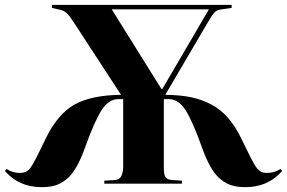

<svg xmlns="http://www.w3.org/2000/svg" viewBox="-25 -750 1172 784"><path d="M145 14.2Q52.2 14.2 -4.9 -51.8L2 -60.1Q25.4 -43.9 57.1 -43.9Q84 -43.9 98.9 -64Q113.8 -84 153.8 -168Q158.7 -177.7 161.1 -183.1Q210 -283.7 278.1 -322.5Q346.2 -361.3 469.2 -362.8L278.8 -654.8Q258.8 -685.5 248 -696Q237.3 -706.5 220.2 -710L187 -717.8V-730H920.9V-717.8L880.9 -711.9Q861.3 -710 851.1 -699.5Q840.8 -689 821.8 -655.8L649.9 -362.8Q708 -362.3 752.4 -353.5Q796.9 -344.7 836.2 -324.2Q875.5 -303.7 906 -268.8Q936.5 -233.9 960.9 -183.1Q1005.9 -89.4 1018.1 -71.3Q1033.7 -47.9 1053.2 -44.9Q1058.1 -43.9 1064.9 -43.9Q1096.7 -43.9 1120.1 -60.1L1127 -51.8Q1069.8 14.2 977.1 14.2Q945.3 14.2 922.1 7.3Q898.9 0.5 876.5 -17.3Q854 -35.2 835 -68.4Q815.9 -101.6 797.9 -152.8Q760.3 -257.8 731.9 -301.5Q703.6 -345.2 665 -345.2H644V-64.9Q644 -36.6 650.6 -26.6Q657.2 -16.6 676.8 -15.1L717.8 -12.2V0H400.9V-12.2L446.8 -15.1Q463.9 -16.6 470.9 -32.5Q478 -48.3 478 -68.8V-345.2H458Q419.4 -345.2 390.6 -301.3Q361.8 -257.3 324.2 -152.8Q306.2 -101.6 287.1 -68.4Q268.1 -35.2 245.6 -17.3Q223.1 0.5 200 7.3Q176.8 14.2 145 14.2ZM633.8 -387.2H638.2L828.1 -711.9H431.2Z"/></svg>

Font: Display Regular
Style: Bold
Weight: 700
Designer: Latin by Veronika Burian and Jose Scaglione. Greek by Irene Vlachou. Cyrillic by Vera Evstafieva.
Foundry: TypeTogether
Version: Version 3.002